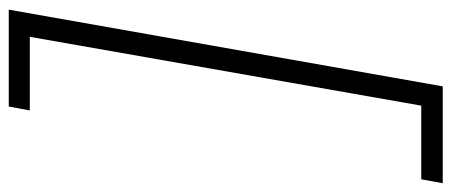

<svg xmlns="http://www.w3.org/2000/svg" viewBox="-316 -462 1030 438"><g transform="rotate(90 199.0 -243.0)"><path d="M2 252 177 -738H398L389 -689H221L64 204H232L223 252Z"/></g></svg>

Font: Celebes Light
Style: Italic
Weight: 300
Italic angle: -10°
Designer: Anugrah Pasau
Foundry: Lafontype
Version: Version 1.000; ttfautohint (v1.8.4)